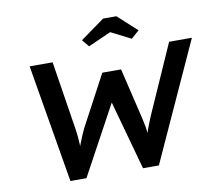

<svg xmlns="http://www.w3.org/2000/svg" viewBox="-93 -1010 1264 1120"><g transform="rotate(-10 539.0 -450.0)"><path d="M235 0 117 -700H253L318 -287Q321 -268 323 -245Q325 -222 326 -200Q326 -194 326 -190Q329 -197 331 -203Q342 -232 350.5 -251.5Q359 -271 367 -288L528 -590H639L711 -288Q717 -260 722 -235Q725 -216 727 -198Q730 -208 733.5 -219Q737 -230 744 -246.5Q751 -263 761 -289L943 -700H1078L759 0H665L552 -409L330 0ZM479 -755 444 -797 587 -900H666L779 -797L732 -755L614 -815Z"/></g></svg>

Font: Lexend Med
Style: Italic
Weight: 500
Italic angle: -8.13011°
Designer: Bonnie Shaver-Troup, Thomas Jockin
Foundry: Lexend
Version: Version 1.007